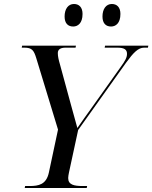

<svg xmlns="http://www.w3.org/2000/svg" viewBox="-20 -943 764 963"><path d="M537 -810C560 -810 584 -826 584 -873C584 -907 566 -923 541 -923C512 -923 494 -898 494 -860C494 -826 511 -810 537 -810ZM347 -810C370 -810 394 -826 394 -873C394 -907 376 -923 351 -923C322 -923 304 -898 304 -860C304 -826 321 -810 347 -810ZM104 0H415L417 -10H394C352 -10 322 -16 322 -50C322 -56 324 -70 326 -78L372 -291L612 -628C649 -679 673 -704 703 -704H722L724 -714H507L505 -704H568C604 -704 617 -694 617 -673C617 -655 608 -638 586 -608L436 -397C413 -365 390 -333 368 -301C357 -339 347 -379 336 -417L281 -619C274 -643 270 -660 270 -677C270 -694 282 -704 309 -704H359L361 -714H91L89 -704H102C141 -704 150 -690 162 -651L271 -293L225 -77C212 -17 173 -10 129 -10H106Z"/></svg>

Font: Noto Serif Display
Style: Italic
Weight: 400
Italic angle: -12°
Designer: Monotype Design Team
Foundry: Monotype Imaging Inc.
Version: Version 2.009